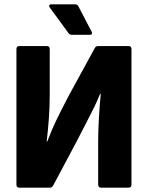

<svg xmlns="http://www.w3.org/2000/svg" viewBox="-20 -868 684 888"><path d="M69 0Q56 0 56 -14V-641Q56 -655 69 -655H197Q210 -655 210 -641V-431Q210 -375 206 -320Q202 -265 196 -214H199Q217 -263 240.5 -312Q264 -361 301 -431L418 -645Q423 -655 433 -655H575Q588 -655 588 -641V-14Q588 0 575 0H448Q434 0 434 -14V-211Q434 -264 437.5 -323Q441 -382 446 -434H443Q431 -404 416.5 -374Q402 -344 382 -306Q362 -268 333 -211L226 -10Q220 0 211 0ZM312 -707Q302 -707 296 -716L211 -832Q206 -838 208 -843Q210 -848 216 -848H327Q338 -848 343 -838L404 -721Q407 -716 405 -711.5Q403 -707 397 -707Z"/></svg>

Font: Sofia Sans Semi Condensed Black
Style: Regular
Weight: 900
Designer: Botio Nikoltchev, Ani Petrova
Foundry: lettersoup
Version: Version 4.100; ttfautohint (v1.8.4.7-5d5b)